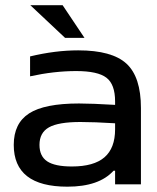

<svg xmlns="http://www.w3.org/2000/svg" viewBox="-20 -700 595 729"><path d="M276.9 -508.8Q405.3 -508.8 460.2 -458.3Q515.1 -407.7 515.1 -290V0H417V-51.8H411.1Q356.4 8.8 235.8 8.8Q32.2 8.8 32.2 -149.9Q32.2 -231.9 90.6 -269.5Q148.9 -307.1 279.8 -307.1Q327.6 -307.1 417 -301.8V-314.9Q417 -379.9 384 -405Q351.1 -430.2 269 -430.2Q185.5 -430.2 94.2 -410.2V-485.8Q189.9 -508.8 276.9 -508.8ZM95.2 -680.2H217.8L300.8 -556.2H227.1ZM129.9 -149.9Q129.9 -106.9 159.2 -87.4Q188.5 -67.9 252.9 -67.9Q336.4 -67.9 376.7 -102.8Q417 -137.7 417 -209V-231.9Q337.4 -236.8 285.2 -236.8Q202.1 -236.8 166 -216.6Q129.9 -196.3 129.9 -149.9Z"/></svg>

Font: LT Wave
Style: Regular
Weight: 400
Designer: Daniel Lyons
Version: Version 2.5 (Glyphs App)